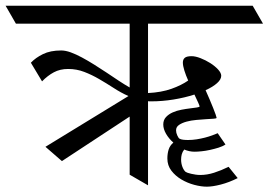

<svg xmlns="http://www.w3.org/2000/svg" viewBox="-62 -665 964 689"><path d="M403.3 -246.6 160.2 -86.9 101.1 -138.2 398.9 -320.3Q371.6 -332.5 345.7 -349.4Q319.8 -366.2 293.7 -381.3Q267.6 -396.5 240.2 -407Q212.9 -417.5 182.6 -417.5Q153.3 -417.5 131.1 -405.5Q108.9 -393.6 88.9 -373L48.8 -439.9Q65.9 -458 92.3 -470.9Q118.7 -483.9 157.7 -483.9Q172.9 -483.9 191.9 -477.1Q210.9 -470.2 232.2 -458.7Q253.4 -447.3 276.1 -433.1Q298.8 -418.9 321 -404.1Q343.3 -389.2 364.3 -375.2Q385.3 -361.3 403.3 -351.1V-580.1H-4.9L-42 -644.5H844.7L881.8 -580.1H469.2V-331.1Q517.1 -333.5 553 -346.2Q588.9 -358.9 613.3 -376Q605 -394.5 599.6 -411.9Q594.2 -429.2 594.2 -440.4Q594.2 -451.7 601.1 -457.5Q607.9 -463.4 625.5 -463.4Q639.2 -463.4 657.5 -456.3Q675.8 -449.2 692.4 -438.7Q709 -428.2 720.5 -415.8Q731.9 -403.3 731.9 -393.1Q731.9 -379.9 716.8 -366.5Q701.7 -353 675.8 -341.3Q683.1 -325.2 690.2 -308.3Q697.3 -291.5 702.9 -277.6Q708.5 -263.7 711.9 -253.9Q715.3 -244.1 715.3 -242.2Q715.3 -239.7 704.6 -239Q693.8 -238.3 677.7 -237.3Q661.6 -236.3 642.6 -234.6Q623.5 -232.9 607.4 -228.5Q591.3 -224.1 580.6 -216.8Q569.8 -209.5 569.8 -197.3Q569.8 -188.5 574.2 -179Q578.6 -169.4 582 -167.5Q586.9 -164.6 595 -163.6Q603 -162.6 612.8 -162.6Q627.9 -162.6 643.6 -165Q659.2 -167.5 673.3 -171.1Q687.5 -174.8 699.5 -179.2Q711.4 -183.6 719.2 -187L747.1 -146.5Q736.8 -139.6 721.9 -135Q707 -130.4 691.4 -127Q675.8 -123.5 661.1 -122.1Q646.5 -120.6 636.2 -120.6Q626.5 -120.6 617.4 -122.6Q608.4 -124.5 599.1 -128.4Q592.8 -120.6 590.3 -111.3Q587.9 -102.1 587.9 -92.8Q587.9 -78.6 592.5 -66.4Q597.2 -54.2 604 -48.3Q606 -46.9 611.3 -44.9Q616.7 -43 624.3 -41.3Q631.8 -39.6 640.4 -38.3Q648.9 -37.1 656.7 -37.1Q681.2 -37.1 706.3 -45.2Q731.4 -53.2 758.3 -66.4L791 -25.9Q759.8 -10.3 730.2 -2.7Q700.7 4.9 680.2 4.9Q659.7 4.9 635 -1.7Q610.4 -8.3 588.9 -21Q567.4 -33.7 553 -52.5Q538.6 -71.3 538.6 -96.2Q538.6 -113.8 543.2 -128.4Q547.9 -143.1 560.1 -153.3Q543.9 -167.5 533.9 -184.8Q523.9 -202.1 523.9 -218.3Q523.9 -234.4 533.7 -244.9Q543.5 -255.4 557.9 -261.7Q572.3 -268.1 589.1 -271.2Q606 -274.4 620.4 -276.1Q634.8 -277.8 644.5 -279.3Q654.3 -280.8 654.3 -283.2Q654.3 -285.6 648.9 -297.4Q643.6 -309.1 635.7 -325.7Q601.1 -314.5 560.8 -307.9Q520.5 -301.3 480.5 -301.3Q477.5 -301.3 474.6 -301.3Q471.7 -301.3 469.2 -301.8V0L403.3 -38.1Z"/></svg>

Font: Kurinto Seri
Style: Regular
Weight: 400
Designer: Kurinto was developed by Clint Goss from a range of fonts that are compatible with the SIL Open Font License Version 1.1
Foundry: Clinton F. Goss
Version: Version 2.196; July 25, 2020